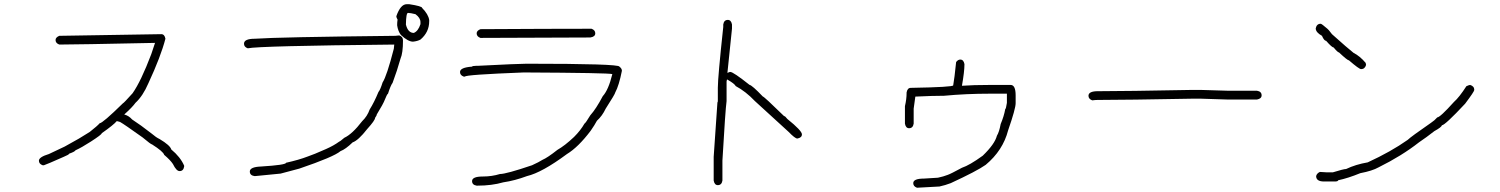

<svg xmlns="http://www.w3.org/2000/svg" viewBox="-20 -715 7040 901"><path d="M736.8 -554.7Q752.4 -554.7 756.3 -533.2Q734.4 -449.2 676.3 -324.2Q650.4 -264.2 615.7 -232.4Q601.1 -211.9 563 -177.7Q584 -172.4 600.1 -154.3Q638.7 -129.4 691.9 -87.9Q712.9 -69.8 729 -62.5Q778.8 -32.7 783.7 -13.7Q826.7 22 844.2 62.5V66.4Q840.8 87.9 822.8 87.9Q807.6 87.9 791.5 54.7Q779.8 36.6 750.5 11.7Q746.1 -3.9 693.8 -37.1Q688.5 -37.1 648.9 -70.3Q563.5 -131.3 543.5 -142.6Q531.2 -146.5 527.8 -146.5Q513.7 -129.4 457.5 -89.8Q457.5 -83.5 406.7 -50.8Q362.8 -22.5 334.5 -9.8Q330.6 -2.9 305.2 5.9Q303.2 11.2 277.8 21.5Q198.7 56.6 186 60.5H180.2Q162.6 54.2 162.6 39.1Q162.6 22 209.5 7.8L283.7 -27.3L350.1 -64.5Q399.9 -95.7 400.9 -95.7Q437.5 -124.5 447.8 -136.7Q461.4 -136.7 557.1 -230.5Q560.1 -230.5 602.1 -277.3Q641.6 -333.5 689.9 -460.9L707.5 -513.7H705.6Q333.5 -505.9 258.3 -505.9Q240.7 -512.2 240.7 -527.3Q240.7 -539.6 258.3 -546.9Z M1853.5 -548.8Q1871.1 -543 1871.1 -525.4Q1871.1 -465.8 1859.4 -439.5Q1843.8 -383.8 1822.3 -326.2Q1813 -314 1800.8 -275.4Q1796.9 -275.4 1781.2 -236.3Q1781.2 -233.4 1748 -177.7Q1748 -172.9 1740.2 -162.1Q1740.2 -150.4 1703.1 -109.4Q1661.1 -55.7 1634.8 -46.9Q1601.6 -14.6 1578.1 -5.9Q1545.9 21.5 1384.8 76.2L1296.9 99.6L1177.7 111.3H1173.8Q1152.3 107.9 1152.3 89.8Q1152.3 68.4 1205.1 66.4Q1322.3 59.1 1322.3 48.8Q1383.3 35.2 1423.8 19.5Q1450.7 10.7 1509.8 -15.6Q1546.4 -31.7 1572.3 -50.8Q1575.2 -50.8 1595.7 -68.4Q1632.8 -85.4 1679.7 -146.5Q1703.6 -169.4 1714.8 -201.2Q1736.3 -235.4 1755.9 -283.2Q1764.6 -293.5 1775.4 -328.1Q1794.9 -357.4 1828.1 -486.3Q1828.1 -488.8 1830.1 -505.9Q1194.3 -499.5 1142.6 -488.3Q1125 -494.6 1125 -509.8Q1125 -533.2 1175.8 -533.2Q1284.7 -541 1835.9 -546.9ZM1888.7 -695.3H1900.4Q1960.9 -686 1960.9 -677.7Q1990.2 -647.9 1994.1 -621.1V-615.2Q1994.1 -564 1953.1 -529.3Q1938.5 -521.5 1918 -519.5Q1895 -519.5 1861.3 -550.8Q1847.7 -568.8 1843.8 -595.7V-601.6Q1843.8 -609.9 1845.7 -623Q1839.8 -632.8 1839.8 -638.7Q1859.4 -695.3 1888.7 -695.3ZM1884.8 -599.6Q1894.5 -560.5 1921.9 -560.5Q1942.4 -568.8 1953.1 -601.6V-611.3Q1953.1 -631.3 1929.7 -648.4Q1905.8 -654.3 1896.5 -654.3H1894.5Q1885.7 -654.3 1884.8 -599.6Z M2755.9 -580.1Q2773.4 -573.7 2773.4 -558.6Q2773.4 -542.5 2750 -539.1Q2575.2 -539.1 2234.4 -537.1Q2216.8 -543.5 2216.8 -558.6Q2216.8 -570.8 2234.4 -578.1Q2563.5 -580.1 2755.9 -580.1ZM2451.2 -416Q2886.7 -416 2886.7 -402.3Q2898.4 -393.6 2898.4 -382.8Q2884.8 -313.5 2867.2 -281.2Q2867.2 -274.9 2822.3 -205.1Q2806.2 -170.9 2781.2 -148.4Q2771 -128.9 2752 -101.6Q2693.8 -24.4 2640.6 7.8Q2523.4 94.7 2453.1 111.3Q2395.5 132.8 2341.8 140.6Q2287.6 156.2 2220.7 156.2H2216.8Q2195.3 152.8 2195.3 134.8Q2195.3 113.3 2246.1 113.3Q2288.1 113.3 2326.2 101.6Q2355.5 101.6 2476.6 60.5Q2509.8 45.4 2525.4 35.2Q2548.8 25.4 2595.7 -11.7Q2630.9 -31.7 2673.8 -72.3Q2704.6 -103 2722.7 -134.8Q2728 -137.2 2750 -173.8Q2777.3 -204.1 2808.6 -263.7Q2835.4 -293 2853.5 -367.2Q2839.4 -373 2437.5 -375Q2162.1 -364.3 2162.1 -355.5H2156.2Q2138.7 -361.8 2138.7 -377Q2138.7 -398.4 2195.3 -402.3Q2195.3 -405.8 2214.8 -406.2H2222.7Q2415 -416 2451.2 -416Z M3395.5 -621.6Q3411.1 -621.6 3415 -600.1V-580.6L3393.6 -373.5H3395.5Q3401.9 -377.4 3407.2 -377.4Q3420.9 -377.4 3497.1 -316.9Q3509.8 -314.5 3559.6 -262.2Q3565.4 -262.2 3659.2 -170.4Q3664.6 -170.4 3674.8 -156.7Q3743.2 -101.6 3743.2 -84.5Q3743.2 -68.8 3721.7 -64.9Q3710.9 -64.9 3680.7 -96.2L3522.5 -240.7Q3479.5 -286.1 3432.6 -311Q3426.8 -322.3 3395.5 -340.3L3391.6 -342.3L3389.6 -332.5V-240.7Q3383.8 -198.7 3370.1 38.6V132.3Q3366.7 153.8 3348.6 153.8Q3333 153.8 3329.1 132.3V21L3346.7 -234.9Q3348.6 -234.9 3348.6 -242.7V-303.2Q3348.6 -352.1 3374 -588.4V-600.1Q3377.4 -621.6 3395.5 -621.6Z M4486.3 -435.5Q4502 -435.5 4505.9 -414.1Q4505.9 -378.9 4494.1 -312.5Q4546.4 -316.4 4625 -316.4H4722.7Q4746.1 -316.4 4746.1 -267.6V-230.5Q4746.1 -205.1 4710.9 -103.5Q4686.5 -8.8 4605.5 58.6Q4564 87.9 4441.4 144.5Q4416 154.3 4388.7 160.2L4283.2 166Q4265.6 159.7 4265.6 144.5Q4265.6 123 4316.4 123Q4374 119.1 4378.9 119.1H4380.9Q4408.2 113.3 4427.7 105.5Q4440.9 101.1 4494.1 72.3Q4529.8 60.5 4591.8 15.6Q4648.4 -39.1 4658.2 -78.1Q4668.9 -95.2 4675.8 -132.8Q4691.4 -169.4 4697.3 -203.1Q4700.7 -203.1 4705.1 -232.4V-275.4H4627Q4513.2 -275.4 4410.2 -265.6Q4357.4 -265.6 4275.4 -261.7L4267.6 -205.1V-134.8Q4264.2 -113.3 4246.1 -113.3Q4230.5 -113.3 4226.6 -134.8V-216.8Q4234.4 -249.5 4234.4 -279.3V-281.2Q4238.3 -302.7 4253.9 -302.7Q4453.1 -306.2 4453.1 -314.5Q4459 -346.7 4466.8 -423.8Q4475.6 -435.5 4486.3 -435.5Z M5572.3 -293H5615.2Q5732.4 -289.1 5746.1 -289.1H5878.9Q5900.4 -285.6 5900.4 -267.6Q5900.4 -252 5878.9 -248H5738.3Q5626 -252 5613.3 -252H5578.1Q5261.2 -246.1 5144.5 -246.1H5132.8Q5122.1 -246.1 5105.5 -244.1Q5087.9 -250.5 5087.9 -265.6Q5087.9 -287.1 5132.8 -287.1H5144.5Q5257.8 -287.1 5572.3 -293Z M6177.7 -603.5Q6182.1 -603.5 6209 -580.1Q6212.9 -578.1 6230.5 -554.7Q6305.2 -487.8 6332 -466.8Q6361.3 -452.1 6388.7 -419.9L6390.6 -410.2Q6384.8 -390.6 6367.2 -390.6Q6357.9 -390.6 6310.5 -431.6Q6303.2 -431.6 6263.7 -468.8Q6257.8 -468.8 6238.3 -492.2Q6230.5 -492.2 6203.1 -523.4Q6193.8 -523.4 6183.6 -546.9Q6154.3 -563 6154.3 -582Q6158.7 -603.5 6177.7 -603.5ZM6878.9 -316.4Q6898.4 -310.5 6898.4 -293Q6898.4 -285.6 6855.5 -228.5Q6760.7 -127 6746.1 -127Q6745.6 -118.7 6710.9 -99.6Q6674.3 -70.8 6638.7 -46.9Q6558.6 16.1 6449.2 70.3Q6419.9 86.9 6363.3 97.7Q6306.2 121.1 6259.8 130.9Q6258.8 136.7 6244.1 136.7H6193.4Q6156.2 136.7 6156.2 111.3Q6159.2 98.6 6173.8 91.8Q6196.8 93.8 6207 93.8H6234.4Q6285.2 78.1 6296.9 78.1Q6341.8 56.6 6398.4 46.9Q6506.8 -2.9 6585.9 -58.6Q6600.6 -73.2 6695.3 -138.7Q6712.4 -149.9 6724.6 -164.1Q6737.8 -164.1 6802.7 -236.3Q6828.1 -258.8 6861.3 -310.5Q6874.5 -316.4 6878.9 -316.4Z"/></svg>

Font: CEF Fonts CJK
Style: Regular
Weight: 400
Designer: PartyBoss (派对大魔王)
Version: Release 2.25